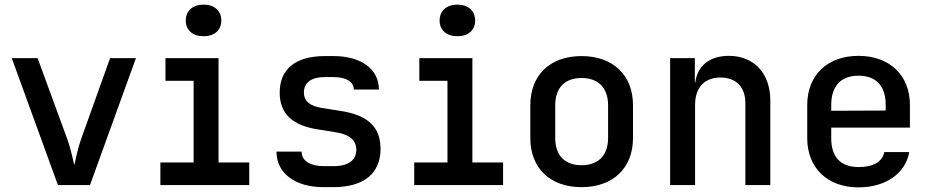

<svg xmlns="http://www.w3.org/2000/svg" viewBox="-20 -802 4040 832"><path d="M370 0 569 -550H457L331 -198C316 -156 308 -110 302 -86C296 -110 287 -157 272 -198L143 -550H31L231 0Z M862 -645C909 -645 939 -671 939 -713C939 -755 909 -782 862 -782C815 -782 785 -755 785 -713C785 -671 815 -645 862 -645ZM1060 0V-98H927V-550H697V-452H819V-98H675V0Z M1424 9C1560 9 1629 -53 1629 -157C1629 -253 1573 -304 1452 -322L1376 -334C1324 -342 1297 -363 1297 -401C1297 -444 1329 -468 1387 -468H1425C1480 -468 1513 -448 1513 -414H1622C1622 -502 1545 -559 1426 -559H1388C1261 -559 1192 -503 1192 -401C1192 -310 1246 -258 1359 -241L1434 -229C1492 -220 1524 -196 1524 -153C1524 -109 1491 -82 1425 -82H1383C1326 -82 1287 -104 1287 -145H1178C1178 -50 1261 9 1381 9Z M1962 -645C2009 -645 2039 -671 2039 -713C2039 -755 2009 -782 1962 -782C1915 -782 1885 -755 1885 -713C1885 -671 1915 -645 1962 -645ZM2160 0V-98H2027V-550H1797V-452H1919V-98H1775V0Z M2500 9C2637 9 2723 -74 2723 -204V-346C2723 -476 2637 -559 2500 -559C2363 -559 2278 -476 2278 -346V-204C2278 -74 2363 9 2500 9ZM2500 -86C2428 -86 2386 -128 2386 -204V-346C2386 -422 2428 -464 2500 -464C2572 -464 2615 -422 2615 -346V-204C2615 -128 2572 -86 2500 -86Z M3138 -560C3055 -560 3002 -517 2993 -445H2991V-550H2884V0H2992V-347C2992 -424 3034 -466 3102 -466C3169 -466 3210 -426 3210 -354V0H3318V-366C3318 -485 3247 -560 3138 -560Z M3923 -347C3923 -476 3835 -560 3700 -560C3565 -560 3478 -476 3478 -347V-203C3478 -75 3565 10 3700 10C3817 10 3904 -50 3920 -143H3812C3803 -100 3763 -78 3701 -78C3623 -78 3582 -121 3582 -203V-249H3923ZM3582 -347C3582 -428 3623 -474 3700 -474C3777 -474 3818 -429 3818 -348V-323L3582 -322Z"/></svg>

Font: Tekne LDO SemiBold
Style: Regular
Weight: 600
Monospace: yes
Designer: Alessio Laiso, Mario Rullo, Paolo Rosset
Foundry: Alessio Laiso
Version: Version 1.000;hotconv 1.0.109;makeotfexe 2.5.65596